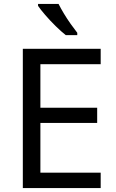

<svg xmlns="http://www.w3.org/2000/svg" viewBox="-20 -964 596 984"><path d="M496 0H97V-714H496V-635H187V-412H478V-334H187V-79H496ZM280 -944Q291 -922 307.5 -894.5Q324 -867 342.5 -841Q361 -815 376 -796V-784H317Q294 -802 265 -830.5Q236 -859 211.5 -887.5Q187 -916 175 -934V-944Z"/></svg>

Font: Noto Sans Old Permic
Style: Regular
Weight: 400
Designer: Monotype Design Team
Foundry: Monotype Imaging Inc.
Version: Version 2.001; ttfautohint (v1.8.4.7-5d5b)